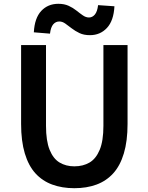

<svg xmlns="http://www.w3.org/2000/svg" viewBox="-20 -976 780 1010"><path d="M371 14Q307 14 255 -5Q203 -24 166.5 -64Q130 -104 110.5 -169Q91 -234 91 -324V-739H222V-314Q222 -235 241 -188Q260 -141 293.5 -121Q327 -101 371 -101Q417 -101 451 -121Q485 -141 504.5 -188Q524 -235 524 -314V-739H651V-324Q651 -234 631.5 -169Q612 -104 575.5 -64Q539 -24 487.5 -5Q436 14 371 14ZM453 -791Q421 -791 398 -802Q375 -813 357 -827Q339 -841 323.5 -852Q308 -863 292 -863Q273 -863 260 -848Q247 -833 243 -799L158 -806Q162 -881 197 -918.5Q232 -956 287 -956Q318 -956 341 -945.5Q364 -935 382 -920.5Q400 -906 416 -895Q432 -884 448 -884Q466 -884 479 -899.5Q492 -915 496 -949L582 -943Q578 -867 542.5 -829Q507 -791 453 -791Z"/></svg>

Font: Noto Sans TC SemiBold
Style: Regular
Weight: 600
Designer: Ryoko NISHIZUKA  (kana, bopomofo & ideographs); Paul D. Hunt (Latin, Greek & Cyrillic); Sandoll Communications , Soo-you
Foundry: Adobe
Version: Version 2.004-H2;hotconv 1.0.118;makeotfexe 2.5.65603